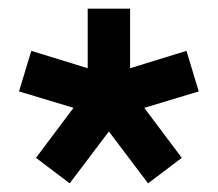

<svg xmlns="http://www.w3.org/2000/svg" viewBox="-20 -740 504 444"><path d="M63.2 -375 150 -490.6 24 -528.6 52.4 -622.4 182.8 -582.2V-720H280.8V-582.2L411.2 -622.4L439.6 -528.6L313.6 -490.6L400.4 -375L322.4 -316L231.8 -436L141.2 -316Z"/></svg>

Font: Aspekta Variable
Style: Regular
Weight: 400
Designer: Ivo Dolenc
Version: Version 2.100